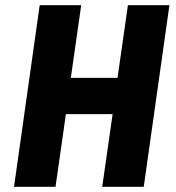

<svg xmlns="http://www.w3.org/2000/svg" viewBox="-20 -720 680 740"><path d="M34 0 133 -700H293L253 -420H433L473 -700H633L534 0H374L414 -280H234L194 0Z"/></svg>

Font: Finlandica
Style: Bold Italic
Weight: 700
Italic angle: -8°
Designer: Niklas Ekholm, Juho Hiilivirta, Jaakko Suomalainen
Foundry: Helsinki Type Studio
Version: Version 1.064; ttfautohint (v1.8.4.7-5d5b)